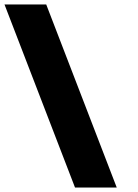

<svg xmlns="http://www.w3.org/2000/svg" viewBox="-263 -845 621 865"><path d="M-54.8 -825H-242.8L75 0H263Z"/></svg>

Font: Hussar
Style: BdOpOblFour
Weight: 700
Foundry: Cannot Into Space Fonts
Version: Version 2.00